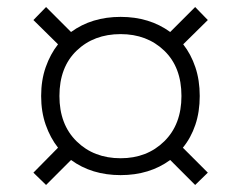

<svg xmlns="http://www.w3.org/2000/svg" viewBox="-20 -614 687 546"><path d="M75 -123 145 -194Q123 -222 110 -259Q97 -296 97 -341Q97 -386 110 -423Q123 -460 145 -488L75 -557L111 -594L182 -523Q241 -566 323 -566Q405 -566 464 -523L535 -594L571 -557L501 -488Q523 -460 535.5 -423Q548 -386 548 -341Q548 -296 535.5 -259Q523 -222 500 -194L571 -123L535 -88L464 -159Q405 -116 323 -116Q241 -116 182 -159L111 -88ZM323 -164Q398 -164 447 -212Q496 -260 496 -341Q496 -423 447 -470Q398 -517 323 -517Q247 -517 198 -470Q149 -423 149 -341Q149 -260 198 -212Q247 -164 323 -164Z"/></svg>

Font: Montagu Slab 16pt Light
Style: Regular
Weight: 300
Designer: Florian Karsten
Foundry: Florian Karsten
Version: Version 1.000; ttfautohint (v1.8.3)